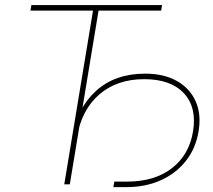

<svg xmlns="http://www.w3.org/2000/svg" viewBox="-20 -748 865 779"><path d="M103.5 -705.1 107.4 -727.5H637.7L633.8 -705.1H379.9L263.2 0H240.7L357.4 -705.1ZM439.9 11.2 443.8 -11.2H496.1Q606.9 -11.2 677.2 -65.4Q747.6 -119.6 763.2 -214.8Q779.3 -312.5 726.1 -369.6Q672.9 -426.8 564.9 -426.8Q454.6 -426.8 382.6 -364.5Q310.5 -302.2 292 -189.9H272.5Q292.5 -309.1 369.6 -379.2Q446.8 -449.2 568.4 -449.2Q644.5 -449.2 697.3 -419.7Q750 -390.1 773.7 -337.4Q797.4 -284.7 785.6 -214.8Q774.4 -146.5 734.6 -95.7Q694.8 -44.9 632.8 -16.8Q570.8 11.2 492.2 11.2Z"/></svg>

Font: Inter Display Thin
Style: Italic
Weight: 100
Italic angle: -9.39999°
Designer: Rasmus Andersson
Foundry: rsms
Version: Version 4.000;git-a52131595